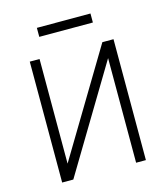

<svg xmlns="http://www.w3.org/2000/svg" viewBox="-114 -859 828 948"><g transform="rotate(-15 300.0 -385.0)"><path d="M86 0V-618H136V0H86L457 -618H514V0H464V-618H514L143 0ZM163 -724V-770H437V-724Z"/></g></svg>

Font: Victor Mono Thin
Style: Regular
Weight: 100
Monospace: yes
Designer: Rune Bjørnerås
Version: Version 1.561;gftools[0.9.30]